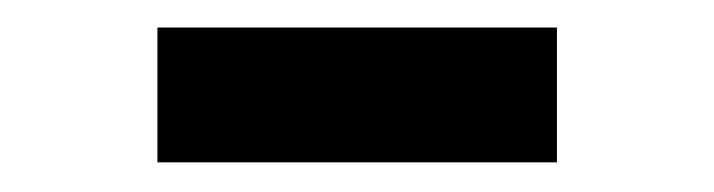

<svg xmlns="http://www.w3.org/2000/svg" viewBox="-20 -772 506 136"><path d="M374.5 -752.5V-657H91.5V-752.5Z"/></svg>

Font: Merriweather 24pt SemiCondensed Black
Style: Regular
Weight: 900
Width: 4
Designer: Eben Sorkin
Foundry: Eben Sorkin
Version: Version 2.100